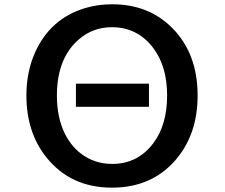

<svg xmlns="http://www.w3.org/2000/svg" viewBox="-20 -824 1040 888"><path d="M331.1 -437H668.9V-330.1H331.1ZM499 -804.2Q668.5 -804.2 777.3 -693.8Q894 -576.2 894 -381.8Q894 -202.6 792 -84Q681.2 43.9 498 43.9Q305.7 43.9 193.4 -97.7Q102.1 -212.9 102.1 -382.3Q102.1 -490.7 141.6 -580.1Q212.4 -738.8 375.5 -787.1Q433.1 -804.2 499 -804.2ZM497.6 -698.2Q411.1 -698.2 346.2 -643.1Q243.2 -555.7 243.2 -381.8Q243.2 -280.3 280.3 -205.1Q308.1 -149.4 353.5 -114.3Q416 -65.9 499 -65.9Q616.2 -65.9 688 -160.2Q752.9 -245.6 752.9 -381.8Q752.9 -521.5 684.6 -607.4Q612.3 -698.2 497.6 -698.2Z"/></svg>

Font: BIZ UDPGothic
Style: Bold
Weight: 700
Designer: TypeBank Co., Ltd.
Foundry: Morisawa Inc.
Version: Version 1.051